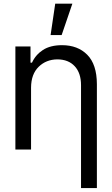

<svg xmlns="http://www.w3.org/2000/svg" viewBox="-20 -792 595 1017"><path d="M144.5 -328.1V0H61.5V-545.9H141.6V-460H149.4Q168.5 -502 207.5 -527.3Q246.6 -552.7 308.6 -552.7Q391.6 -552.7 442.1 -502Q492.7 -451.2 493.2 -346.7V204.1H409.2V-340.8Q409.2 -404.8 376 -440.9Q342.8 -477.1 284.2 -477.5Q224.6 -477.1 184.8 -438.2Q145 -399.4 144.5 -328.1ZM248 -606.4 272.5 -772.5H363.3L306.6 -606.4Z"/></svg>

Font: Inter Display
Style: Regular
Weight: 400
Designer: Rasmus Andersson
Foundry: rsms
Version: Version 4.000;git-37864ae